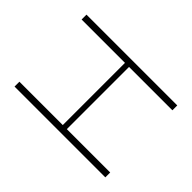

<svg xmlns="http://www.w3.org/2000/svg" viewBox="-167 -836 1002 1002"><g transform="rotate(-45 333.5 -335.0)"><path d="M68 -670V0H104V-320H563V0H599V-670H563V-350H104V-670Z"/></g></svg>

Font: LT Wave Alt Thin
Style: Regular
Weight: 100
Designer: Daniel Lyons
Version: Version 2.5 (Glyphs App)